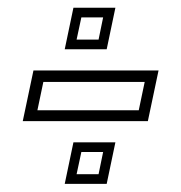

<svg xmlns="http://www.w3.org/2000/svg" viewBox="-20 -544 458 485"><path d="M37.5 -238 64.5 -366H380.5L353.5 -238ZM74.5 -265.5H330.5L345.5 -337H89.5ZM143.5 -79.5 165.5 -184.5H271.5L249.5 -79.5ZM173.5 -104H229L240.5 -160H185.5ZM143.5 -419.5 165.5 -524.5H271.5L249.5 -419.5ZM173.5 -444H229L240.5 -500H185.5Z"/></svg>

Font: Tourney Thin Light
Style: Italic
Weight: 300
Italic angle: -12°
Version: Version 1.015